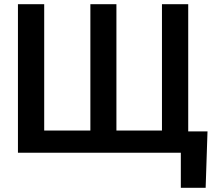

<svg xmlns="http://www.w3.org/2000/svg" viewBox="-20 -727 1037 914"><path d="M959 167H840.8V0H65.4V-707H190.4V-105.5H410.2V-707H534.2V-105.5H751V-707H876V-101.6H967.8Z"/></svg>

Font: Pretendard SemiBold
Style: Regular
Weight: 600
Designer: Base glyphs from Inter by Rasmus Andersson; Hangeul glyphs from Noto Sans CJK(Source Han Sans) by Jang Soo-young and Kan
Foundry: Kil Hyung-jin
Version: Version 1.309